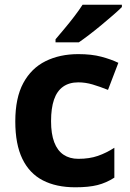

<svg xmlns="http://www.w3.org/2000/svg" viewBox="-20 -786 554 816"><path d="M300 10Q219 10 162 -19.5Q105 -49 75 -111Q45 -173 45 -270Q45 -370 79 -433Q113 -496 173.5 -526Q234 -556 313 -556Q369 -556 410.5 -545Q452 -534 483 -519L439 -404Q404 -418 373.5 -427Q343 -436 313 -436Q274 -436 248 -417.5Q222 -399 209.5 -362.5Q197 -326 197 -271Q197 -217 210.5 -181.5Q224 -146 250 -128.5Q276 -111 313 -111Q360 -111 396 -123.5Q432 -136 466 -158V-31Q432 -9 394.5 0.5Q357 10 300 10ZM498 -756Q484 -742 461 -722Q438 -702 411.5 -680Q385 -658 359.5 -638.5Q334 -619 315 -606H216V-619Q232 -638 253.5 -663.5Q275 -689 296 -716.5Q317 -744 331 -766H498Z"/></svg>

Font: Noto Sans Sinhala
Style: Regular
Weight: 400
Designer: Jelle Bosma - Monotype Design Team
Foundry: Monotype Imaging Inc.
Version: Version 2.006